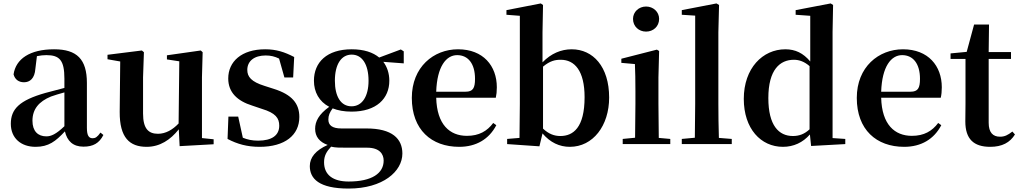

<svg xmlns="http://www.w3.org/2000/svg" viewBox="-20 -839 5934 1118"><path d="M466 15C522 15 558 -5 582 -53L565 -67C547 -41 535 -34 520 -34C498 -34 486 -48 486 -95V-356C486 -494 428 -552 295 -552C154 -552 72 -496 59 -406C67 -376 89 -360 120 -360C154 -360 182 -382 186 -439L195 -512C215 -516 232 -518 250 -518C327 -518 355 -488 355 -381V-327L245 -298C93 -255 43 -204 43 -118C43 -34 103 16 187 16C263 16 304 -16 358 -74C371 -18 405 15 466 15ZM355 -104C306 -57 277 -45 250 -45C201 -45 169 -75 169 -136C169 -203 206 -248 277 -277C297 -284 325 -293 355 -301Z M1026 12 1224 1V-28L1156 -35V-389L1160 -535L1149 -545L952 -517V-493L1024 -482L1020 -120C985 -83 944 -60 900 -60C845 -60 813 -89 813 -178V-389L818 -535L806 -545L606 -520V-494L680 -481L677 -188C676 -37 735 16 834 16C911 16 973 -25 1021 -86Z M1492 16C1639 16 1723 -52 1723 -158C1723 -236 1680 -288 1576 -321L1520 -339C1443 -363 1420 -392 1420 -432C1420 -483 1460 -516 1527 -516C1557 -516 1580 -510 1605 -498L1636 -388H1687L1693 -507C1637 -536 1589 -552 1524 -552C1386 -552 1309 -480 1309 -382C1309 -301 1362 -251 1449 -224L1505 -205C1585 -181 1606 -151 1606 -107C1606 -51 1563 -20 1483 -20C1448 -20 1421 -26 1394 -37L1367 -160H1310L1305 -30C1362 0 1419 16 1492 16Z M2027 -220C1964 -220 1930 -278 1930 -369C1930 -464 1967 -521 2028 -521C2088 -521 2126 -465 2126 -369C2126 -278 2089 -220 2027 -220ZM2027 -189C2172 -189 2247 -265 2247 -369C2247 -412 2234 -450 2212 -479L2331 -470V-540L2314 -551L2188 -504C2152 -534 2099 -552 2028 -552C1883 -552 1808 -476 1808 -369C1808 -303 1838 -248 1897 -217C1836 -173 1815 -132 1815 -89C1815 -44 1840 -12 1888 5C1818 36 1784 78 1784 128C1784 201 1837 259 2010 259C2210 259 2323 159 2323 55C2323 -31 2264 -91 2114 -91H1968C1914 -91 1892 -110 1892 -143C1892 -167 1900 -185 1917 -208C1947 -196 1984 -189 2027 -189ZM1908 15C1933 21 1957 21 2003 21H2118C2191 21 2214 59 2214 96C2214 170 2146 218 2010 218C1920 218 1867 180 1867 106C1867 68 1881 44 1908 15Z M2654 16C2753 16 2828 -29 2870 -110L2852 -123C2817 -76 2770 -48 2699 -48C2599 -48 2524 -113 2520 -270H2867C2871 -288 2873 -306 2873 -331C2873 -455 2794 -552 2647 -552C2505 -552 2378 -449 2378 -269C2378 -84 2492 16 2654 16ZM2520 -305C2525 -452 2578 -518 2642 -518C2706 -518 2746 -468 2746 -380C2746 -326 2734 -305 2691 -305Z M3298 16C3433 16 3527 -107 3527 -271C3527 -451 3433 -552 3309 -552C3248 -552 3189 -528 3139 -476V-651L3142 -810L3129 -819L2929 -780V-753L3007 -747V-235C3007 -179 3006 -94 3005 -36L2933 -30V0L3121 13L3139 -62C3184 -9 3238 16 3298 16ZM3142 -451C3183 -485 3213 -491 3245 -491C3326 -491 3384 -427 3384 -273C3384 -95 3317 -47 3243 -47C3207 -47 3175 -59 3142 -90Z M3742 -655C3784 -655 3818 -685 3818 -729C3818 -770 3784 -801 3742 -801C3700 -801 3666 -770 3666 -729C3666 -685 3700 -655 3742 -655ZM3677 0H3883V-30L3816 -36C3815 -94 3814 -180 3814 -235V-388L3818 -542L3805 -550L3598 -497V-473L3677 -466C3679 -418 3680 -375 3680 -308V-235L3678 -37L3606 -30V0Z M4025 0H4241V-30L4166 -36C4164 -100 4163 -172 4163 -235V-651L4167 -810L4152 -819L3950 -780V-753L4028 -748V-235L4026 -37L3950 -30V0Z M4703 11 4902 0V-30L4828 -35V-653L4831 -810L4817 -819L4613 -780V-753L4698 -747V-481C4657 -530 4611 -552 4553 -552C4421 -552 4311 -442 4311 -263C4311 -90 4410 16 4539 16C4601 16 4655 -9 4696 -56ZM4694 -86C4664 -58 4633 -47 4597 -47C4515 -47 4454 -108 4454 -268C4454 -434 4522 -491 4603 -491C4634 -491 4664 -480 4694 -454Z M5245 16C5344 16 5419 -29 5461 -110L5443 -123C5408 -76 5361 -48 5290 -48C5190 -48 5115 -113 5111 -270H5458C5462 -288 5464 -306 5464 -331C5464 -455 5385 -552 5238 -552C5096 -552 4969 -449 4969 -269C4969 -84 5083 16 5245 16ZM5111 -305C5116 -452 5169 -518 5233 -518C5297 -518 5337 -468 5337 -380C5337 -326 5325 -305 5282 -305Z M5746 16C5815 16 5861 -9 5890 -56L5875 -73C5848 -52 5830 -43 5803 -43C5762 -43 5737 -67 5737 -124V-496H5867V-536H5737L5739 -696H5652L5609 -537L5515 -528V-496H5602V-235C5602 -195 5601 -169 5601 -132C5601 -29 5650 16 5746 16Z"/></svg>

Font: Noto Serif JP
Style: Bold
Weight: 700
Designer: Ryoko NISHIZUKA 西塚涼子 (kana & ideographs); Frank Grießhammer (Latin, Greek & Cyrillic); Wenlong ZHANG 张文龙 (bopomofo); San
Foundry: Adobe
Version: Version 2.001;hotconv 1.1.0;makeotfexe 2.6.0